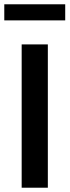

<svg xmlns="http://www.w3.org/2000/svg" viewBox="-28 -875 324 895"><path d="M73 0V-668H195V0ZM-8 -780V-855H276V-780Z"/></svg>

Font: Gantari SemiBold
Style: Regular
Weight: 600
Designer: Anugrah Pasau
Foundry: Lafontype
Version: Version 1.000; ttfautohint (v1.8.3)